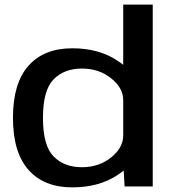

<svg xmlns="http://www.w3.org/2000/svg" viewBox="-20 -805 747 829"><path d="M518 0H639.5V-785H512V-103.5ZM292 4Q407 4 487 -49Q567 -102 567 -154.5L512 -220Q512 -167 459.5 -125Q407 -83 334 -83Q257 -83 211.2 -129.8Q165.5 -176.5 165.5 -296Q165.5 -415.5 211.2 -462.2Q257 -509 334 -509Q407 -509 459.5 -467.2Q512 -425.5 512 -373L567 -437Q567 -490 487 -543.2Q407 -596.5 292 -596.5Q170 -596.5 103 -521.2Q36 -446 36 -296.5Q36 -147 103 -71.5Q170 4 292 4Z"/></svg>

Font: Anybody SemiExpanded Medium
Style: Regular
Weight: 500
Width: 6
Version: Version 1.113;gftools[0.9.25]